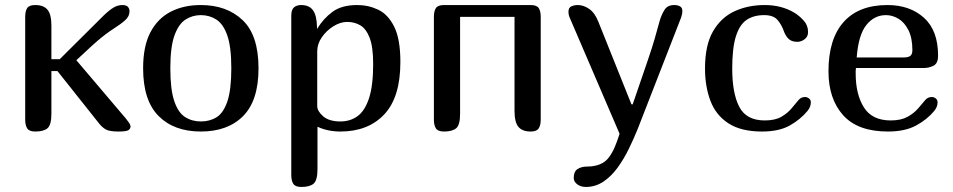

<svg xmlns="http://www.w3.org/2000/svg" viewBox="-20 -522 3783 762"><path d="M184 -287H217L392 -461Q415 -483 431.5 -492.5Q448 -502 466 -502Q481 -502 487.5 -495Q494 -488 494 -477Q494 -457 476.5 -441.5Q459 -426 430 -407.5Q401 -389 367 -360Q344 -340 324.5 -321.5Q305 -303 283 -283L480 -51Q488 -41 493 -33.5Q498 -26 498 -19Q498 -12 490.5 -6Q483 0 450 0Q414 0 399.5 -8.5Q385 -17 374 -31L208 -240H184V-71Q184 -26 168.5 -13Q153 0 120 0Q96 0 88 -12.5Q80 -25 80 -47V-455Q80 -478 88 -490Q96 -502 120 -502Q153 -502 168.5 -483.5Q184 -465 184 -420Z M777 0Q671 0 609.5 -61.5Q548 -123 548 -251Q548 -339 577 -394Q606 -449 657.5 -475.5Q709 -502 777 -502Q880 -502 943 -442Q1006 -382 1006 -251Q1006 -123 945 -61.5Q884 0 777 0ZM777 -40Q813 -40 840 -57Q867 -74 882.5 -120Q898 -166 898 -251Q898 -336 882 -381.5Q866 -427 838.5 -444.5Q811 -462 777 -462Q744 -462 716.5 -444.5Q689 -427 672.5 -381.5Q656 -336 656 -251Q656 -167 671.5 -121Q687 -75 714.5 -57.5Q742 -40 777 -40Z M1136 -459Q1136 -484 1147 -493Q1158 -502 1175 -502Q1207 -502 1222 -481.5Q1237 -461 1238 -416V-408H1239Q1263 -448 1299.5 -475Q1336 -502 1398 -502Q1442 -502 1481 -483.5Q1520 -465 1544.5 -416Q1569 -367 1569 -276Q1569 -136 1505 -68Q1441 0 1331 0Q1281 0 1240 -19V149Q1240 194 1224.5 207Q1209 220 1176 220Q1152 220 1144 207.5Q1136 195 1136 173ZM1461 -268Q1461 -336 1447 -372Q1433 -408 1410 -421.5Q1387 -435 1358 -435Q1331 -435 1303.5 -418Q1276 -401 1257.5 -374.5Q1239 -348 1239 -318V-101Q1239 -81 1262.5 -60.5Q1286 -40 1331 -40Q1370 -40 1399 -61Q1428 -82 1444.5 -132Q1461 -182 1461 -268Z M2126 -47Q2126 -25 2118 -12.5Q2110 0 2086 0Q2053 0 2037.5 -18.5Q2022 -37 2022 -82V-455H1806V-71Q1806 -26 1790.5 -13Q1775 0 1742 0Q1718 0 1710 -12.5Q1702 -25 1702 -47V-455Q1702 -478 1710 -490Q1718 -502 1742 -502H2086Q2110 -502 2118 -490Q2126 -478 2126 -455Z M2510 -8Q2495 29 2475.5 69Q2456 109 2431 143.5Q2406 178 2374.5 199Q2343 220 2305 220Q2285 220 2271 209.5Q2257 199 2257 184Q2257 159 2272 149Q2287 139 2311 139Q2339 139 2361 130Q2383 121 2397 102Q2411 83 2420.5 60Q2430 37 2439 9L2241 -452Q2238 -459 2237 -465Q2236 -471 2236 -475Q2236 -492 2248 -497Q2260 -502 2273 -502Q2296 -502 2318.5 -486.5Q2341 -471 2355 -435L2486 -108H2491L2551 -283Q2569 -336 2578.5 -369Q2588 -402 2598 -439Q2605 -463 2617 -482.5Q2629 -502 2656 -502Q2669 -502 2678.5 -497Q2688 -492 2688 -479Q2688 -470 2686.5 -464.5Q2685 -459 2683 -452Z M3150 -126Q3160 -137 3175 -137Q3183 -137 3190.5 -131.5Q3198 -126 3198 -116Q3198 -98 3185 -82Q3157 -48 3114.5 -24Q3072 0 3004 0Q2921 0 2871 -32.5Q2821 -65 2799.5 -122Q2778 -179 2778 -250Q2778 -343 2810 -398Q2842 -453 2895.5 -477.5Q2949 -502 3015 -502Q3081 -502 3132 -472Q3153 -459 3170 -440Q3187 -421 3187 -395Q3187 -376 3173 -366Q3159 -356 3145 -356Q3122 -356 3110 -367.5Q3098 -379 3091 -398Q3083 -422 3066.5 -442Q3050 -462 3013 -462Q2971 -462 2943 -443Q2915 -424 2900.5 -377.5Q2886 -331 2886 -250Q2886 -152 2914 -98Q2942 -44 3015 -44Q3056 -44 3081 -58.5Q3106 -73 3122 -92.5Q3138 -112 3150 -126Z M3653 -126Q3663 -137 3678 -137Q3686 -137 3693.5 -131.5Q3701 -126 3701 -116Q3701 -98 3688 -82Q3660 -48 3616 -24Q3572 0 3504 0Q3384 0 3326 -65Q3268 -130 3268 -239Q3268 -367 3328 -434.5Q3388 -502 3502 -502Q3591 -502 3647 -451.5Q3703 -401 3703 -301Q3703 -270 3684.5 -261Q3666 -252 3646 -252H3377Q3376 -246 3376 -240.5Q3376 -235 3376 -230Q3376 -148 3408.5 -96Q3441 -44 3515 -44Q3556 -44 3582 -58.5Q3608 -73 3624.5 -92.5Q3641 -112 3653 -126ZM3496 -462Q3450 -462 3418.5 -423Q3387 -384 3380 -294H3567Q3584 -294 3592.5 -300Q3601 -306 3601 -323Q3601 -371 3585.5 -402Q3570 -433 3546 -447.5Q3522 -462 3496 -462Z"/></svg>

Font: Marmelad
Style: Regular
Weight: 400
Designer: Manvel Shmavonyan
Foundry: Cyreal
Version: Version 1.110; ttfautohint (v1.8.4.7-5d5b)